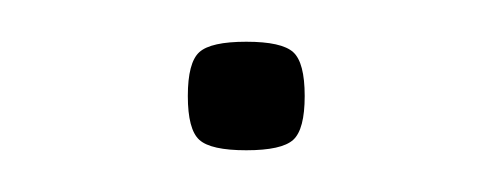

<svg xmlns="http://www.w3.org/2000/svg" viewBox="-20 -336 235 92"><path d="M70 -290Q70 -306 75.5 -311Q81 -316 98 -316Q115 -316 120.5 -311Q126 -306 126 -290Q126 -274 120.5 -269Q115 -264 98 -264Q81 -264 75.5 -269Q70 -274 70 -290Z"/></svg>

Font: Georama Expanded ExtraLight
Style: Regular
Weight: 250
Width: 7
Designer: Jean-Baptiste Levee
Foundry: Production Type
Version: Version 1.001